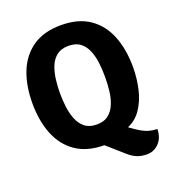

<svg xmlns="http://www.w3.org/2000/svg" viewBox="-149 -813 969 1072"><g transform="rotate(-20 335.0 -277.0)"><path d="M36 -342Q36 -447 68.2 -527.2Q100.5 -607.5 166.8 -652.8Q233 -698 334.5 -698Q437 -698 503.2 -652.5Q569.5 -607 601.5 -526.5Q633.5 -446 633.5 -341Q633.5 -272.5 618.8 -210Q604 -147.5 572.8 -101.2Q541.5 -55 492 -34L517 -16.5Q556.5 11.5 584.2 21Q612 30.5 643 31Q642 83.5 612.2 114Q582.5 144.5 542 144.5Q507 144.5 481.5 133.5Q456 122.5 435.5 104.5L334 15Q232 14.5 166 -31.2Q100 -77 68 -157.2Q36 -237.5 36 -342ZM200 -342Q200 -302.5 205 -261.5Q210 -220.5 223.8 -185.8Q237.5 -151 264.2 -129.5Q291 -108 334.5 -108Q378.5 -108 405 -129.5Q431.5 -151 445.2 -185.8Q459 -220.5 463.5 -261.5Q468 -302.5 468 -342Q468 -382 463.5 -423Q459 -464 445.2 -498.5Q431.5 -533 405 -554Q378.5 -575 334.5 -575Q291 -575 264.2 -554Q237.5 -533 223.8 -498.5Q210 -464 205 -423Q200 -382 200 -342Z"/></g></svg>

Font: Signika SC
Style: Bold
Weight: 700
Designer: Anna Giedryś
Foundry: Anna Giedryś
Version: Version 2.000; ttfautohint (v1.8.3) -l 8 -r 50 -G 200 -x 9 -